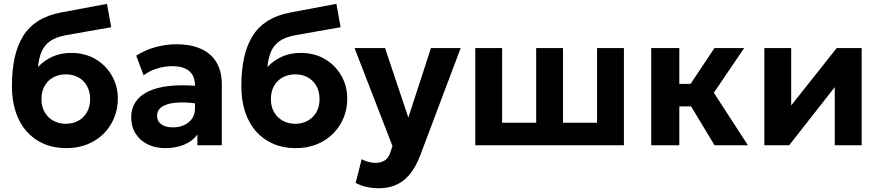

<svg xmlns="http://www.w3.org/2000/svg" viewBox="-20 -755 4570 998"><path d="M324 15Q260.5 15 208.5 -7.2Q156.5 -29.5 119.2 -71Q82 -112.5 62 -172.2Q42 -232 42 -307Q42 -390 56.2 -455Q70.5 -520 100.5 -568Q130.5 -616 178.5 -646.2Q226.5 -676.5 294 -689.5L536 -735L558 -613.5L322.5 -572Q271 -562.5 241 -541.5Q211 -520.5 196.5 -487.2Q182 -454 177.5 -406.5Q209 -440.5 252.2 -460.2Q295.5 -480 350.5 -480Q421.5 -480 476 -448Q530.5 -416 561.5 -361.8Q592.5 -307.5 592.5 -242Q592.5 -188.5 573.2 -142Q554 -95.5 518.5 -60Q483 -24.5 434 -4.8Q385 15 324 15ZM322.5 -111.5Q358 -111.5 386.8 -127.2Q415.5 -143 432 -171.8Q448.5 -200.5 448.5 -240Q448.5 -279.5 432 -308.5Q415.5 -337.5 387 -353Q358.5 -368.5 322.5 -368.5Q286 -368.5 257.2 -353Q228.5 -337.5 212 -308.5Q195.5 -279.5 195.5 -240Q195.5 -200.5 212.2 -171.8Q229 -143 257.8 -127.2Q286.5 -111.5 322.5 -111.5Z M839 15Q788 15 748 -4.5Q708 -24 685 -60.2Q662 -96.5 662 -147Q662 -190 683.5 -223.5Q705 -257 748.8 -278.8Q792.5 -300.5 859.8 -308.2Q927 -316 1018.5 -307L1020 -214Q965.5 -223 923.8 -222.5Q882 -222 853.8 -214Q825.5 -206 811 -190.8Q796.5 -175.5 796.5 -154Q796.5 -124.5 818.5 -108.8Q840.5 -93 878 -93Q910.5 -93 936.5 -104.5Q962.5 -116 978 -138Q993.5 -160 993.5 -191.5V-312.5Q993.5 -342 981.2 -364.2Q969 -386.5 943 -398.8Q917 -411 875 -411Q836 -411 797.2 -399.2Q758.5 -387.5 726.5 -363.5L688 -465.5Q736.5 -496.5 791 -510.8Q845.5 -525 897.5 -525Q968.5 -525 1021.5 -502.5Q1074.5 -480 1103.8 -433.2Q1133 -386.5 1133 -314.5V0H1006V-55.5Q981 -21.5 937.5 -3.2Q894 15 839 15Z M1516.5 15Q1453 15 1401 -7.2Q1349 -29.5 1311.8 -71Q1274.5 -112.5 1254.5 -172.2Q1234.5 -232 1234.5 -307Q1234.5 -390 1248.8 -455Q1263 -520 1293 -568Q1323 -616 1371 -646.2Q1419 -676.5 1486.5 -689.5L1728.5 -735L1750.5 -613.5L1515 -572Q1463.5 -562.5 1433.5 -541.5Q1403.5 -520.5 1389 -487.2Q1374.5 -454 1370 -406.5Q1401.5 -440.5 1444.8 -460.2Q1488 -480 1543 -480Q1614 -480 1668.5 -448Q1723 -416 1754 -361.8Q1785 -307.5 1785 -242Q1785 -188.5 1765.8 -142Q1746.5 -95.5 1711 -60Q1675.5 -24.5 1626.5 -4.8Q1577.5 15 1516.5 15ZM1515 -111.5Q1550.5 -111.5 1579.2 -127.2Q1608 -143 1624.5 -171.8Q1641 -200.5 1641 -240Q1641 -279.5 1624.5 -308.5Q1608 -337.5 1579.5 -353Q1551 -368.5 1515 -368.5Q1478.5 -368.5 1449.8 -353Q1421 -337.5 1404.5 -308.5Q1388 -279.5 1388 -240Q1388 -200.5 1404.8 -171.8Q1421.5 -143 1450.2 -127.2Q1479 -111.5 1515 -111.5Z M1950 223.5Q1918 223.5 1887 217Q1856 210.5 1828.5 195.5L1860 72.5Q1876 81.5 1895.2 86.5Q1914.5 91.5 1931 91.5Q1961 91.5 1980.5 78.5Q2000 65.5 2009.5 36L2020 4L1823 -505H1981.5L2102.5 -144L2220 -505H2374.5L2162.5 57.5Q2137.5 120.5 2105 156.8Q2072.5 193 2033.5 208.2Q1994.5 223.5 1950 223.5Z M2450.5 0V-505H2590V-117H2767V-505H2906.5V-117H3083.5V-505H3223V0Z M3694 0 3534 -265.5 3693.5 -505H3848L3690.5 -273L3867.5 0ZM3365 0V-505H3511V-319H3664V-202H3511V0Z M3953 0V-505H4092.5V-207L4329 -505H4459V0H4319V-302L4082 0Z"/></svg>

Font: Geologica Roman SemiBold
Style: Regular
Weight: 600
Designer: Sindre Bremnes, Frode Helland
Foundry: Monokrom Skriftforlag AS
Version: Version 1.010;gftools[0.9.28]